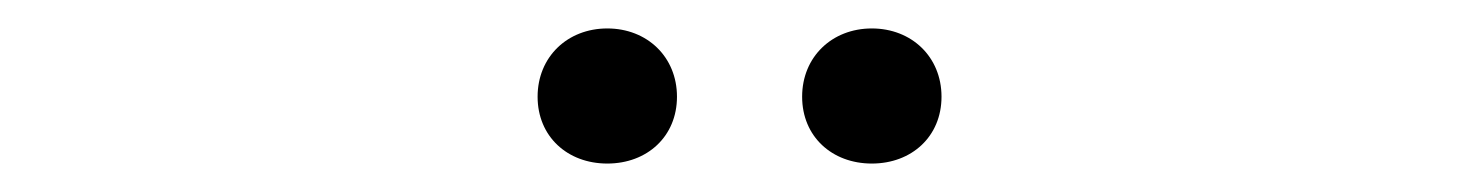

<svg xmlns="http://www.w3.org/2000/svg" viewBox="-20 -785 1040 135"><path d="M407 -670C435 -670 456 -689 456 -717C456 -745 435 -765 407 -765C379 -765 358 -745 358 -717C358 -689 379 -670 407 -670ZM593 -670C621 -670 642 -689 642 -717C642 -745 621 -765 593 -765C565 -765 544 -745 544 -717C544 -689 565 -670 593 -670Z"/></svg>

Font: LINE Seed JP App_OTF Regular
Style: Regular
Weight: 400
Designer: LY Corporation & Fontrix & Fontworks
Version: Version 1.002